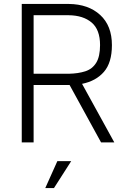

<svg xmlns="http://www.w3.org/2000/svg" viewBox="-20 -720 651 971"><path d="M90 -700H328Q427 -699 486.5 -644.5Q546 -590 546 -492Q546 -403 505.5 -356.5Q465 -310 395 -296L558 0H491L332 -290H328H150V0H90ZM328 -643H150V-347H328Q376 -348 411.5 -359.5Q447 -371 466.5 -402.5Q486 -434 486 -492Q486 -570 443.5 -606Q401 -642 328 -643ZM270 95H340L253 231H209Z"/></svg>

Font: Haskoy Light
Style: Regular
Weight: 300
Designer: Ertekin Erdin
Foundry: Ertekin Erdin
Version: Version 2.000; ttfautohint (v1.8.4.7-5d5b)